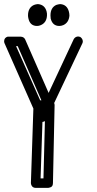

<svg xmlns="http://www.w3.org/2000/svg" viewBox="-20 -909 472 932"><path d="M317 -838ZM165 -889Q197 -886 206 -854Q209 -843 208 -833Q206 -799 178 -787Q169 -783 160 -783Q126 -783 118 -819Q116 -827 116 -834Q116 -872 145 -885Q153 -888 162 -889Q164 -889 165 -889ZM274 -889Q305 -886 314 -854Q317 -843 317 -833Q314 -799 287 -787Q277 -783 268 -783Q235 -783 226 -819Q225 -827 225 -834Q225 -872 253 -885Q262 -888 271 -889Q272 -889 274 -889ZM359 -732Q365 -731 369 -730Q381 -722 382 -709Q382 -703 380 -699L243 -409Q245 -403 245 -399V-398L237 -20Q237 -1 219 2Q216 3 214 3H153Q136 3 131 -14Q130 -17 130 -20Q130 -20 130 -21L142 -382L2 -699Q0 -704 0 -708Q0 -726 17 -731Q20 -731 23 -731H81Q96 -730 102 -718L216 -458L338 -719Q345 -731 359 -732ZM58 -685 175 -422H181L66 -685ZM198 -321Q192 -318 186 -317L177 -43H191Z"/></svg>

Font: Santa Chrismast Display
Style: Regular
Weight: 400
Designer: MUHAMMAD YONI
Version: Version 001.000